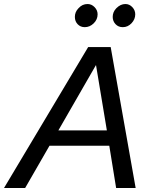

<svg xmlns="http://www.w3.org/2000/svg" viewBox="-68 -934 753 954"><path d="M0 0ZM-48 0 370 -700H482L606 0H509L475 -210H178L57 0ZM222 -286H463L409 -611ZM353 -799Q332 -799 318 -813.5Q304 -828 304 -850Q304 -874 321 -892L323 -894Q341 -914 367 -914Q387 -914 402 -898.5Q417 -883 417 -863Q417 -837 397.5 -818Q378 -799 353 -799ZM542 -799Q520 -799 506 -814Q492 -829 492 -850Q492 -874 509 -892L511 -894Q531 -914 555 -914Q575 -914 589.5 -898.5Q604 -883 604 -863Q604 -838 585.5 -818.5Q567 -799 542 -799Z"/></svg>

Font: Rosa Sans
Style: Italic
Weight: 400
Italic angle: -12°
Designer: Pentagram / MCKL
Foundry: Pentagram / MCKL
Version: Version 1.005;September 16, 2019;FontCreator 11.5.0.2425 64-